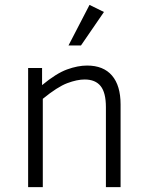

<svg xmlns="http://www.w3.org/2000/svg" viewBox="-20 -765 603 785"><path d="M326 -440Q295 -440 255 -425Q215 -410 155 -361V0H95V-487H152V-417Q210 -465 254 -481Q298 -497 336 -497Q403 -497 438 -456Q473 -415 473 -338V0H413V-327Q413 -386 391.5 -413Q370 -440 326 -440ZM311 -579H260L346 -745L405 -716Z"/></svg>

Font: Inria Sans Light
Style: Regular
Weight: 300
Designer: Black Foundry Team
Foundry: Black Foundry
Version: Version 1.2; ttfautohint (v1.8.3)